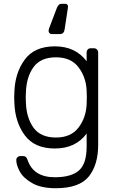

<svg xmlns="http://www.w3.org/2000/svg" viewBox="-20 -775 621 1015"><path d="M297 -595H252Q246 -595 241.5 -600Q237 -605 237 -611Q237 -620 241 -629L281 -734Q286 -745 291.5 -750Q297 -755 307 -755H325Q333 -755 337 -749Q341 -743 339 -734L322 -622Q319 -595 297 -595ZM438 -451V-497Q438 -507 444 -513.5Q450 -520 460 -520H476Q486 -520 492.5 -513.5Q499 -507 499 -497V-10Q499 97 449 158.5Q399 220 275 220Q197 220 150 193Q103 166 84.5 131.5Q66 97 66 71Q66 62 72.5 56Q79 50 88 50H102Q111 50 116.5 54.5Q122 59 126 71Q157 162 270 162Q356 162 397 126.5Q438 91 438 0V-69Q380 10 270 10Q162 10 110.5 -60.5Q59 -131 56 -232L55 -260L56 -288Q59 -389 110.5 -459.5Q162 -530 270 -530Q379 -530 438 -451ZM117 -288 116 -260 117 -232Q120 -151 157.5 -99.5Q195 -48 276 -48Q355 -48 395 -100.5Q435 -153 438 -224Q439 -234 439 -260Q439 -286 438 -296Q435 -367 395 -419.5Q355 -472 276 -472Q195 -472 157.5 -420.5Q120 -369 117 -288Z"/></svg>

Font: Rubik
Style: Regular
Weight: 300
Designer: Hubert & Fischer
Foundry: Hubert & Fischer
Version: Version 1.100